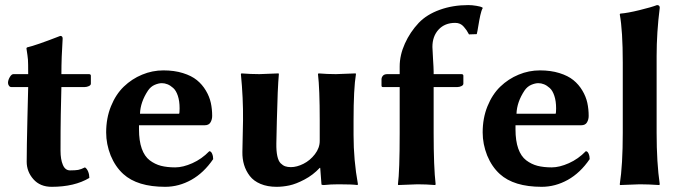

<svg xmlns="http://www.w3.org/2000/svg" viewBox="-20 -718 2664 748"><path d="M23.9 -378.9H89.8L86.9 -261.2C85 -181.2 84 -123.4 84 -87.9C84 -62.2 92.7 -39.5 110.1 -19.8C127.5 -0.1 151.2 9.8 181.2 9.8C240.7 9.8 289.7 -1.8 328.1 -24.9C328.1 -33.4 326.6 -41.5 323.5 -49.3C320.4 -57.1 316.2 -62.7 311 -65.9C300.6 -60.7 291.9 -57.5 284.9 -56.2C277.9 -54.9 267.3 -54.2 252.9 -54.2C240.2 -54.2 230.9 -61.4 224.9 -75.7C218.8 -90 215.8 -108.4 215.8 -130.9C215.8 -184.9 216.1 -231.9 216.8 -272L219.2 -378.9H310.1C315.6 -378.9 321 -380.1 326.2 -382.6C331.4 -385 334 -388.2 334 -392.1V-422.9C334 -427.1 331.4 -429.2 326.2 -429.2H219.2C219.2 -473.1 220.9 -519.4 224.1 -567.9C224.1 -574.7 221 -578.1 214.8 -578.1C151.4 -553.4 108.1 -538.4 85 -533.2L83 -529.8C86.3 -509 88.2 -494.2 88.9 -485.6C89.5 -477 89.8 -458.2 89.8 -429.2H32.2C27.3 -429.2 22.6 -425.3 18.1 -417.5C13.5 -409.7 11.2 -402.2 11.2 -395C11.2 -391.1 12.5 -387.5 14.9 -384C17.3 -380.6 20.3 -378.9 23.9 -378.9Z M525.4 -274.9C526.4 -305.2 536.8 -335.3 556.6 -365.2C563.8 -375.7 572.5 -383.1 582.8 -387.5C593 -391.8 602.2 -394 610.4 -394C617.8 -394 625.2 -392.6 632.6 -389.6C639.9 -386.7 647.3 -381.9 654.8 -375.2C662.3 -368.6 668.3 -358.4 672.9 -344.7C677.4 -331.1 679.7 -314.8 679.7 -295.9C679.7 -283.2 679 -276.2 677.7 -274.9ZM795.4 -128.9C775.9 -108.7 753.9 -93.2 729.5 -82.3C705.1 -71.4 682.8 -65.9 662.6 -65.9C641.4 -65.9 623 -68 607.2 -72C591.4 -76.1 576.7 -83.3 563.2 -93.5C549.7 -103.8 539.4 -119 532.2 -139.2C525.1 -159.3 521.5 -184.2 521.5 -213.9V-230H777.3C788.1 -230 795.7 -233.7 800 -241.2C804.4 -248.7 806.6 -257 806.6 -266.1C806.6 -284 804.9 -301.1 801.3 -317.4C797.7 -333.7 791.3 -349.6 782 -365.2C772.7 -380.9 761.1 -394.4 747.1 -405.8C733.1 -417.2 714.9 -426.4 692.6 -433.3C670.3 -440.3 645 -443.8 616.7 -443.8C588.1 -443.8 560.4 -438.3 533.7 -427.2C507 -416.2 483.2 -400.6 462.4 -380.6C441.6 -360.6 424.9 -335.1 412.4 -304.2C399.8 -273.3 393.6 -239.3 393.6 -202.1C393.6 -171.9 399.4 -141.9 411.1 -112.3C423.2 -83 439.6 -58.9 460.4 -40C496.9 -6.8 551.3 9.8 623.5 9.8C659 9.8 693 0.7 725.3 -17.3C757.7 -35.4 786.1 -62.3 810.5 -98.1C810.5 -105.6 809.2 -112.6 806.4 -119.1C803.6 -125.7 800 -128.9 795.4 -128.9Z M1225.6 -64H1227.5L1232.4 0C1232.4 2 1235.5 2.9 1241.7 2.9C1259.3 1 1278.3 0 1298.8 0C1334.6 0 1359.2 1 1372.6 2.9L1374.5 0C1363.1 -62.5 1357.4 -126.5 1357.4 -191.9V-249C1357.4 -331.7 1360.5 -391.8 1366.7 -429.2L1365.7 -432.1L1288.6 -429.2C1265.8 -429.2 1243.2 -430.2 1220.7 -432.1L1218.8 -429.2C1223.3 -391.8 1225.6 -331.7 1225.6 -249V-168.9C1225.6 -150.7 1219.3 -133.5 1206.8 -117.2C1194.3 -100.9 1179.4 -88.5 1162.1 -79.8C1144.9 -71.2 1128.6 -66.9 1113.3 -66.9C1104.8 -66.9 1097.5 -68 1091.3 -70.1C1085.1 -72.2 1079.1 -76.2 1073.2 -82C1067.4 -87.9 1063.1 -97.3 1060.3 -110.4C1057.5 -123.4 1056.3 -139.6 1056.6 -159.2L1058.6 -249C1060.5 -333.7 1063.2 -393.7 1066.4 -429.2L1065.4 -432.1L990.7 -429.2C967.9 -429.2 944.5 -430.2 920.4 -432.1L918.5 -429.2C924.6 -367.4 927.4 -307.3 926.8 -249L924.3 -126C924 -108.1 926.2 -91.3 930.9 -75.7C935.6 -60.1 943 -45.7 953.1 -32.5C963.2 -19.3 977.2 -9 995.1 -1.5C1013 6 1033.9 9.8 1057.6 9.8C1073.6 9.8 1090.1 8 1107.2 4.4C1124.3 0.8 1144 -6.8 1166.3 -18.6C1188.6 -30.3 1208.3 -45.4 1225.6 -64Z M1611.3 -628.9C1588.9 -605.1 1570.9 -578.3 1557.4 -548.3C1543.9 -518.4 1537.1 -488.6 1537.1 -459V-429.2H1489.3C1481.1 -429.2 1475.3 -427.1 1471.7 -422.9C1468.1 -418.6 1466.3 -414.1 1466.3 -409.2V-384.8C1466.3 -380.9 1467.9 -378.9 1471.2 -378.9H1537.1V-200.2C1537.1 -100.6 1534.8 -33.9 1530.3 0L1531.2 2.9L1606.4 0C1629.2 0 1652.2 1 1675.3 2.9L1677.2 0C1672 -44.3 1669.4 -111 1669.4 -200.2V-378.9H1762.2C1767.4 -378.9 1772.5 -380.1 1777.6 -382.6C1782.6 -385 1785.2 -388.2 1785.2 -392.1V-422.9C1785.2 -427.1 1782.6 -429.2 1777.3 -429.2H1669.4V-439C1669.4 -447.8 1668.6 -464.2 1667 -488.3C1665.4 -512.4 1664.6 -528 1664.6 -535.2C1664.6 -562.8 1672.6 -585.4 1688.7 -602.8C1704.8 -620.2 1726.4 -628.9 1753.4 -628.9C1760.3 -628.9 1766.4 -627.7 1772 -625.2C1777.5 -622.8 1782.6 -618.9 1787.1 -613.5C1791.7 -608.2 1795.2 -603.7 1797.6 -600.1C1800 -596.5 1803.2 -591.1 1807.1 -584L1837.4 -585C1839 -591.1 1841.1 -601.9 1843.5 -617.2C1845.9 -632.5 1848.6 -646.4 1851.3 -658.9C1854.1 -671.5 1857.1 -680.5 1860.4 -686L1859.4 -689C1855.5 -691.2 1847.7 -693.4 1836.2 -695.3C1824.6 -697.3 1814 -698.2 1804.2 -698.2C1764.2 -698.2 1727.2 -692.1 1693.4 -679.9C1659.5 -667.7 1632.2 -650.7 1611.3 -628.9Z M1992.2 -274.9C1993.2 -305.2 2003.6 -335.3 2023.4 -365.2C2030.6 -375.7 2039.3 -383.1 2049.6 -387.5C2059.8 -391.8 2069 -394 2077.1 -394C2084.6 -394 2092 -392.6 2099.4 -389.6C2106.7 -386.7 2114.1 -381.9 2121.6 -375.2C2129.1 -368.6 2135.1 -358.4 2139.6 -344.7C2144.2 -331.1 2146.5 -314.8 2146.5 -295.9C2146.5 -283.2 2145.8 -276.2 2144.5 -274.9ZM2262.2 -128.9C2242.7 -108.7 2220.7 -93.2 2196.3 -82.3C2171.9 -71.4 2149.6 -65.9 2129.4 -65.9C2108.2 -65.9 2089.8 -68 2074 -72C2058.2 -76.1 2043.5 -83.3 2030 -93.5C2016.5 -103.8 2006.2 -119 1999 -139.2C1991.9 -159.3 1988.3 -184.2 1988.3 -213.9V-230H2244.1C2254.9 -230 2262.5 -233.7 2266.8 -241.2C2271.2 -248.7 2273.4 -257 2273.4 -266.1C2273.4 -284 2271.6 -301.1 2268.1 -317.4C2264.5 -333.7 2258.1 -349.6 2248.8 -365.2C2239.5 -380.9 2227.9 -394.4 2213.9 -405.8C2199.9 -417.2 2181.7 -426.4 2159.4 -433.3C2137.1 -440.3 2111.8 -443.8 2083.5 -443.8C2054.9 -443.8 2027.2 -438.3 2000.5 -427.2C1973.8 -416.2 1950 -400.6 1929.2 -380.6C1908.4 -360.6 1891.7 -335.1 1879.2 -304.2C1866.6 -273.3 1860.4 -239.3 1860.4 -202.1C1860.4 -171.9 1866.2 -141.9 1877.9 -112.3C1890 -83 1906.4 -58.9 1927.2 -40C1963.7 -6.8 2018.1 9.8 2090.3 9.8C2125.8 9.8 2159.7 0.7 2192.1 -17.3C2224.5 -35.4 2252.9 -62.3 2277.3 -98.1C2277.3 -105.6 2276 -112.6 2273.2 -119.1C2270.4 -125.7 2266.8 -128.9 2262.2 -128.9Z M2406.2 -200.2C2406.2 -117.2 2402.3 -50.5 2394.5 0L2395.5 2.9L2472.2 0C2495 0 2520.3 1 2548.3 2.9L2550.3 0C2542.2 -56 2538.1 -122.7 2538.1 -200.2V-500C2538.1 -561.2 2542.2 -623.9 2550.3 -688C2550.3 -694.8 2546.7 -698.2 2539.6 -698.2C2525.2 -692.7 2502.4 -686.1 2471.2 -678.5C2439.9 -670.8 2415 -666.3 2396.5 -665L2394.5 -662.1C2402.3 -619.8 2406.2 -557.1 2406.2 -474.1Z"/></svg>

Font: Linux Biolinum G
Style: Bold
Weight: 700
Designer: Philipp H. Poll
Foundry: Philipp H. Poll
Version: Version 1.1.0